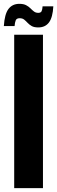

<svg xmlns="http://www.w3.org/2000/svg" viewBox="-34 -981 298 1001"><path d="M40 0V-800H190V0ZM188 -948H244Q241 -890.5 221.5 -864.2Q202 -838 165.5 -838Q144 -838 131.2 -845.2Q118.5 -852.5 109.8 -862Q101 -871.5 92 -878.8Q83 -886 68.5 -886Q52.5 -886 48 -875Q43.5 -864 42 -845H-14Q-10 -907.5 10.2 -934.2Q30.5 -961 67 -961Q88.5 -961 102 -954Q115.5 -947 124.8 -937.5Q134 -928 143.2 -921Q152.5 -914 165.5 -914Q178.5 -914 182.8 -922.5Q187 -931 188 -948Z"/></svg>

Font: Big Shoulders Display Thin Black
Style: Regular
Weight: 900
Version: Version 2.002